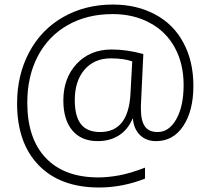

<svg xmlns="http://www.w3.org/2000/svg" viewBox="-20 -729 926 845"><path d="M416 96.2Q245.6 96.2 150.4 -1.7Q55.2 -99.6 55.2 -273.9Q55.2 -398.9 108.4 -499Q161.6 -599.1 258.5 -654.1Q355.5 -709 476.6 -709Q581.5 -709 662.8 -665.5Q744.1 -622.1 787.1 -541Q831.1 -460 831.1 -351.1Q831.1 -242.2 786.9 -175Q742.7 -107.9 667 -107.9Q623.5 -107.9 596.4 -134.3Q569.3 -160.6 564.9 -206.1H563Q542.5 -157.7 502.9 -132.8Q463.4 -107.9 410.2 -107.9Q337.9 -107.9 298.3 -155Q258.8 -202.1 258.8 -287.1Q258.8 -385.7 317.9 -448.5Q377 -511.2 471.2 -511.2Q537.6 -511.2 610.8 -491.2L600.1 -264.6V-250Q600.1 -198.2 617.4 -173.1Q634.8 -147.9 673.8 -147.9Q724.1 -147.9 756.1 -204.8Q788.1 -261.7 788.1 -355Q788.1 -448.2 749.3 -519.5Q710.4 -590.8 639.2 -628.4Q568.4 -667 475.6 -667Q363.3 -667 277.8 -618.4Q192.4 -569.8 146.2 -481.4Q100.1 -393.1 100.1 -276.9Q100.1 -119.6 181.4 -33.9Q262.7 51.8 413.1 51.8Q453.6 51.8 503.2 43Q552.7 34.2 618.2 8.8V57.1Q518.6 96.2 416 96.2ZM467.8 -472.2Q395 -472.2 352.1 -422.4Q309.1 -372.6 309.1 -288.1Q309.1 -217.3 336.2 -182.6Q363.3 -147.9 420.9 -147.9Q545.4 -147.9 554.2 -316.9L562 -459Q522.9 -472.2 467.8 -472.2Z"/></svg>

Font: Open Sans Hebrew Light
Style: Regular
Weight: 300
Foundry: Ascender Corporation, Yanek Iontef
Version: Version 2.001;PS 002.001;hotconv 1.0.70;makeotf.lib2.5.58329